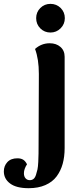

<svg xmlns="http://www.w3.org/2000/svg" viewBox="-130 -757 417 1004"><path d="M20 227.1Q-44.4 227.1 -77.1 202.6Q-109.9 178.2 -109.9 139.2Q-109.9 110.8 -91.6 90.8Q-73.2 70.8 -39.1 70.8Q-20.5 70.8 -8.8 78.1Q2.9 85.4 11.2 102.1Q-4.9 127 -4.9 148.9Q-4.9 166 3.7 175.5Q12.2 185.1 25.9 185.1Q37.1 185.1 45.2 178.7Q53.2 172.4 58.1 157.5Q63 142.6 65.9 129.2Q68.8 115.7 70.1 89.4Q71.3 63 71.5 46.9Q71.8 30.8 71.8 -2Q71.8 -5.9 71.8 -7.8L73.2 -370.1Q73.2 -448.2 53.2 -501Q86.4 -530.8 129.9 -530.8Q164.1 -530.8 186 -511.7Q208 -492.7 208 -460V17.1Q208 62.5 197.8 99.6Q187.5 136.7 165.8 165.8Q144 194.8 106.9 210.9Q69.8 227.1 20 227.1ZM59.1 -662.1Q59.1 -693.4 80.8 -715.1Q102.5 -736.8 133.8 -736.8Q165.5 -736.8 187.3 -715.1Q209 -693.4 209 -662.1Q209 -630.9 187 -608.9Q165 -586.9 133.8 -586.9Q102.5 -586.9 80.8 -608.6Q59.1 -630.4 59.1 -662.1Z"/></svg>

Font: Arima
Style: Bold
Weight: 700
Designer: Joana Correia and Natanael Gama
Foundry: NDISCOVER
Version: Version 1.100;Glyphs 3.1.2 (3151)